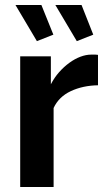

<svg xmlns="http://www.w3.org/2000/svg" viewBox="-20 -750 427 770"><path d="M202 -730H307L354 -611L288 -585ZM42 -730H146L194 -611L128 -585ZM373 -408Q312 -407 264 -384.5Q216 -362 195 -317V0H61V-524H184V-412Q198 -439 217 -460.5Q236 -482 258 -498Q280 -514 302.5 -522.5Q325 -531 346 -531Q357 -531 362.5 -531Q368 -531 373 -530Z"/></svg>

Font: IngvarSans
Style: Bold
Weight: 700
Version: Version 3.000